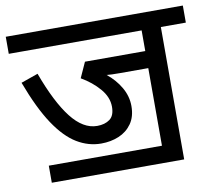

<svg xmlns="http://www.w3.org/2000/svg" viewBox="-72 -704 880 787"><g transform="rotate(-10 368.5 -311.0)"><path d="M82 -71H553V-394H435Q396 -394 380 -396Q415 -368 436.5 -331Q458 -294 458 -253Q458 -209 437.5 -180Q417 -151 383.5 -137Q350 -123 310 -123Q257 -123 209 -152Q161 -181 117 -247Q73 -313 31 -425L102 -450Q148 -325 198 -261Q248 -197 306 -197Q338 -197 358.5 -212Q379 -227 379 -264Q379 -304 348.5 -339.5Q318 -375 273 -401L302 -465H553V-551H0V-622H737V-551H633V0H82Z"/></g></svg>

Font: Noto Sans Living
Style: Regular
Weight: 400
Designer: Monotype Design Team
Foundry: Monotype Imaging Inc.
Version: Version 2.013; ttfautohint (v1.8.4.7-5d5b)